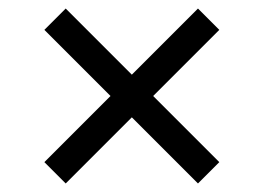

<svg xmlns="http://www.w3.org/2000/svg" viewBox="-20 -560 618 450"><path d="M84 -180 239 -335 84 -490 134 -540 289 -385 444 -540 494 -490 339 -335 494 -180 444 -130 289 -285 134 -130Z"/></svg>

Font: Oxanium
Style: Regular
Weight: 400
Designer: Severin Meyer
Version: Version 1.001